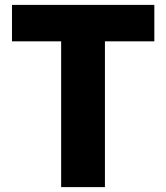

<svg xmlns="http://www.w3.org/2000/svg" viewBox="-20 -765 680 785"><path d="M230 0V-596H29V-745H611V-596H409V0Z"/></svg>

Font: Noto Sans KR Thin Black
Style: Regular
Weight: 900
Version: Version 2.004-H2;hotconv 1.0.118;makeotfexe 2.5.65603